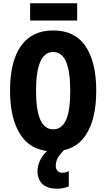

<svg xmlns="http://www.w3.org/2000/svg" viewBox="-20 -910 646 1167"><path d="M565 -358Q565 -183 499.5 -86.5Q434 10 303 10Q173 10 107 -87.5Q41 -185 41 -359Q41 -538 108 -631.5Q175 -725 303 -725Q435 -725 500 -629Q565 -533 565 -358ZM199 -358Q199 -124 303 -124Q356 -124 381.5 -181Q407 -238 407 -358Q407 -478 381 -536Q355 -594 303 -594Q199 -594 199 -358ZM449 -890V-785H163V-890ZM319 98Q319 116 329.5 128Q340 140 360 140Q373 140 382 137Q391 134 398 130V223Q386 228 368.5 232.5Q351 237 329 237Q268 237 238 208.5Q208 180 208 130Q208 95 227.5 57Q247 19 295 -16L371 0Q339 33 329 54Q319 75 319 98Z"/></svg>

Font: Noto Sans ExtraCondensed ExtraBold
Style: Regular
Weight: 800
Width: 2
Designer: Monotype Design Team
Foundry: Monotype Imaging Inc.
Version: Version 2.013; ttfautohint (v1.8.4.7-5d5b)